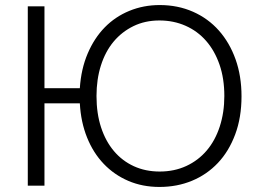

<svg xmlns="http://www.w3.org/2000/svg" viewBox="-20 -735 1019 760"><path d="M611 5Q544 5 488 -19Q432 -43 390.5 -86.5Q349 -130 324.5 -191Q300 -252 296 -326H156V0H90V-710H156V-386H296Q301 -462 327 -523Q353 -584 394.5 -626.5Q436 -669 492 -692Q548 -715 612 -715Q684 -715 744 -688.5Q804 -662 846.5 -614Q889 -566 912.5 -500Q936 -434 936 -354Q936 -270 911 -203Q886 -136 842.5 -90Q799 -44 740 -19.5Q681 5 611 5ZM612 -56Q670 -56 717.5 -78Q765 -100 798.5 -139.5Q832 -179 850 -234.5Q868 -290 868 -355Q868 -424 849 -479Q830 -534 796 -573Q762 -612 714.5 -633Q667 -654 611 -654Q554 -654 508 -631.5Q462 -609 429.5 -570Q397 -531 379.5 -476Q362 -421 362 -355Q362 -286 380 -231Q398 -176 431 -137Q464 -98 510 -77Q556 -56 612 -56Z"/></svg>

Font: Rising Sun Light
Style: Regular
Weight: 300
Designer: Matt McInerney, Pablo Impallari, Rodrigo Fuenzalida (Raleway font), Stephen Hutchings (Greek), Cristiano Sobral (main ch
Foundry: The Rising Sun Project Authors
Version: Version 4.327; ttfautohint (v1.8.4.7-5d5b-dirty)